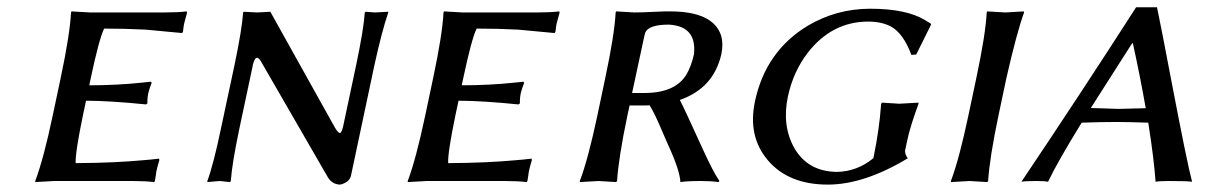

<svg xmlns="http://www.w3.org/2000/svg" viewBox="-20 -494 3292 524"><path d="M225.6 -460H428.7Q464.8 -460 489.3 -462.9L490.7 -460Q482.9 -432.1 482.4 -429.2Q481 -422.4 479.5 -408.2L477.1 -403.8Q477.1 -403.8 377.9 -413.1Q322.8 -416 264.2 -416Q250.5 -388.2 227.5 -279.8L223.6 -261.2Q299.3 -261.2 368.7 -268.6Q380.4 -270 391.6 -271L394 -268.1Q388.2 -253.9 384.8 -240.2Q381.8 -225.6 382.3 -211.9L378.4 -209Q281.7 -218.8 214.8 -219.2L206.5 -180.2Q185.1 -77.1 186.5 -48.8Q213.9 -48.8 241.2 -49.6Q268.6 -50.3 290.3 -51.3Q312 -52.2 332 -53.7Q352.1 -55.2 366.7 -56.4Q381.3 -57.6 392.1 -58.6Q402.8 -59.6 405.3 -60.1L414.1 -61L415 -57.1Q409.7 -40.5 406.7 -25.9Q405.8 -20 404.8 -12.7Q403.8 -4.9 402.8 0L400.4 2.9Q376.5 0 340.8 0H127.9L76.2 2.9V0Q99.1 -61 124 -179.2L145.5 -280.8Q170.9 -400.4 173.8 -460L175.3 -462.9Q177.2 -462.9 225.6 -460Z M620.1 -316.9Q640.1 -412.1 643.6 -460L645 -461.9Q647 -461.9 682.6 -460Q682.6 -460 717.8 -461.9L894.5 -145Q905.3 -127 910.2 -132.3Q913.6 -137.2 916 -147L952.1 -316.9Q972.2 -412.1 975.6 -460L978 -461.9Q980 -461.9 1003.4 -460L1040 -461.9L1039.6 -460Q1021.5 -406.2 1002 -316.9L938 -15.1Q934.6 1 914.1 8.3Q909.7 9.8 906.7 9.8Q886.2 8.3 875 -9.8L692.9 -325.2Q678.2 -351.1 669.9 -316.4Q669.4 -314.5 669.4 -313L633.3 -143.1Q613.3 -47.9 609.9 0L607.9 2.9Q606 2.9 579.6 0L545.9 2.9V0Q562.5 -44.9 583 -143.1Z M1242.2 -460H1445.3Q1481.4 -460 1505.9 -462.9L1507.3 -460Q1499.5 -432.1 1499 -429.2Q1497.6 -422.4 1496.1 -408.2L1493.7 -403.8Q1493.7 -403.8 1394.5 -413.1Q1339.4 -416 1280.8 -416Q1267.1 -388.2 1244.1 -279.8L1240.2 -261.2Q1315.9 -261.2 1385.3 -268.6Q1397 -270 1408.2 -271L1410.6 -268.1Q1404.8 -253.9 1401.4 -240.2Q1398.4 -225.6 1398.9 -211.9L1395 -209Q1298.3 -218.8 1231.4 -219.2L1223.1 -180.2Q1201.7 -77.1 1203.1 -48.8Q1230.5 -48.8 1257.8 -49.6Q1285.2 -50.3 1306.9 -51.3Q1328.6 -52.2 1348.6 -53.7Q1368.7 -55.2 1383.3 -56.4Q1397.9 -57.6 1408.7 -58.6Q1419.4 -59.6 1421.9 -60.1L1430.7 -61L1431.6 -57.1Q1426.3 -40.5 1423.3 -25.9Q1422.4 -20 1421.4 -12.7Q1420.4 -4.9 1419.4 0L1417 2.9Q1393.1 0 1357.4 0H1144.5L1092.8 2.9V0Q1115.7 -61 1140.6 -179.2L1162.1 -280.8Q1187.5 -400.4 1190.4 -460L1191.9 -462.9Q1193.8 -462.9 1242.2 -460Z M1874 -346.2Q1881.8 -422.9 1805.2 -426.8Q1749.5 -426.8 1740.7 -404.3Q1739.3 -400.4 1738.8 -397L1705.1 -240.2H1738.3Q1822.3 -240.2 1853 -290Q1866.7 -313 1874 -346.2ZM1752.9 -206.5Q1744.1 -206.1 1734.9 -206.1H1698.2L1692.4 -179.2Q1668 -63 1664.1 0L1661.6 2.9Q1659.7 2.9 1613.3 0L1562.5 2.9V0Q1585.4 -61 1610.4 -179.2L1631.8 -280.8Q1657.2 -400.4 1660.2 -460L1661.6 -462.9Q1663.6 -462.9 1710.9 -460Q1731.9 -460 1770 -461.9Q1797.9 -463.4 1808.6 -462.9Q1925.8 -462.9 1947.8 -397.5Q1954.6 -374 1948.7 -346.2Q1927.7 -253.4 1835.4 -221.2Q1845.7 -202.1 1901.9 -78.6Q1925.8 -26.4 1943.4 0L1940.9 2.9Q1921.4 0 1892.1 0Q1855 0 1836.9 2.9Q1835.4 -29.3 1803.2 -99.1Q1797.9 -110.8 1788.1 -133.8Q1766.6 -185.1 1752.9 -206.5Z M2364.3 -65.9Q2379.9 -141.1 2384.8 -210.9L2387.7 -213.9Q2389.6 -213.9 2434.1 -210.9Q2434.1 -210.9 2486.8 -213.9V-210.9Q2463.9 -148.4 2456.1 -111.3Q2453.6 -100.1 2450.7 -85.9L2450.2 -85Q2448.7 -73.7 2457.5 -62Q2338.4 9.8 2239.3 9.8Q2132.8 9.8 2076.4 -55.7Q2020 -121.1 2040.5 -217.8Q2069.8 -354.5 2184.6 -423.8Q2261.7 -469.7 2354 -470.2Q2453.6 -470.2 2504.9 -439Q2506.8 -438 2510.3 -435.5Q2516.6 -431.6 2519.5 -430.2L2521 -426.8L2480.5 -345.2L2467.3 -344.2Q2445.3 -403.3 2411.1 -421.9Q2385.3 -435.1 2349.6 -435.1Q2250.5 -435.1 2184.1 -349.6Q2145 -298.3 2130.4 -231Q2113.3 -150.9 2148.4 -88.9Q2186 -25.4 2264.6 -24.9Q2318.8 -25.9 2363.3 -62Z M2644.5 -280.8Q2669.9 -400.4 2672.9 -460L2674.3 -462.9Q2676.3 -462.9 2723.6 -460Q2723.6 -460 2773.4 -462.9L2774.9 -460Q2754.9 -405.3 2726.6 -280.8L2705.1 -179.2Q2680.7 -63 2676.8 0L2674.3 2.9Q2672.4 2.9 2626 0Q2626 0 2575.2 2.9V0Q2598.1 -61 2623 -179.2Z M2932.1 -159.2Q2867.2 -54.2 2840.3 2Q2831.1 0 2808.1 0Q2777.3 0 2767.6 2Q2930.7 -240.7 3080.6 -474.1H3137.7Q3149.9 -416 3176.3 -276.4Q3220.7 -44.4 3233.4 2Q3221.2 0 3169.9 0Q3145.5 0 3133.8 2Q3129.4 -60.1 3113.8 -159.2Q3055.2 -161.1 3027.3 -161.1Q2984.4 -161.1 2932.1 -159.2ZM3106.9 -198.7Q3091.8 -284.7 3071.8 -376H3069.8Q2958.5 -201.7 2957 -199.2Q2967.3 -199.2 2991.2 -198.2Q3020.5 -197.3 3031.7 -196.8Q3064.5 -197.3 3106.9 -198.7Z"/></svg>

Font: Linux Biolinum Capitals O
Style: Italic Samll Caps
Weight: 400
Italic angle: -12°
Designer: Philipp H. Poll
Foundry: Philipp H. Poll
Version: Version 0.6.2